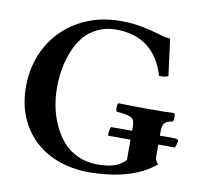

<svg xmlns="http://www.w3.org/2000/svg" viewBox="-76 -739 873 830"><g transform="rotate(10 361.0 -324.0)"><path d="M389.2 -658.2Q441.4 -658.2 484.6 -649.4Q527.8 -640.6 559.6 -630.9Q591.3 -621.1 611.8 -620.1Q617.2 -582.5 623.5 -530.5Q629.9 -478.5 632.8 -459Q615.7 -451.7 592.8 -453.1Q543 -618.2 375 -618.2Q330.1 -618.2 293.7 -600.1Q257.3 -582 234.1 -553.2Q210.9 -524.4 195.6 -485.6Q180.2 -446.8 173.6 -407.5Q167 -368.2 167 -327.1Q167 -285.6 174.8 -245.1Q182.6 -204.6 200.4 -165.3Q218.3 -126 243.9 -96.2Q269.5 -66.4 308.8 -48.1Q348.1 -29.8 396 -29.8Q436.5 -29.8 465.6 -38.1Q494.6 -46.4 519 -70.8V-160.2H423.8Q419.9 -161.6 419.9 -164.1Q419.9 -183.6 426.8 -199.2H519V-221.2Q519 -249 502.2 -257.3Q485.4 -265.6 439.9 -269Q435.5 -273.4 435.5 -287.6Q435.5 -301.8 439.9 -306.2Q523.9 -304.2 575.2 -304.2Q647.9 -304.2 685.1 -306.2Q689.5 -301.8 689.5 -287.6Q689.5 -273.4 685.1 -269Q662.6 -266.6 651.9 -256.3Q641.1 -246.1 641.1 -221.2V-199.2H707Q710.4 -199.2 716.1 -197Q721.7 -194.8 722.2 -194.8Q722.2 -178.7 713.9 -160.2H641.1V-104Q641.1 -89.4 655.8 -76.2Q554.7 9.8 358.9 9.8Q264.6 7.8 191.4 -30.3Q118.2 -68.4 76.2 -140.1Q34.2 -211.9 34.2 -307.1Q34.2 -408.2 80.1 -488.5Q126 -568.8 207 -613.5Q288.1 -658.2 389.2 -658.2Z"/></g></svg>

Font: Common Serif SemiBold
Style: Regular
Weight: 600
Designer: Philipp H. Poll, Khaled Hosny
Foundry: Stefan Peev, Context Ltd.
Version: Version 1.026